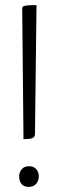

<svg xmlns="http://www.w3.org/2000/svg" viewBox="-20 -727 227 752"><path d="M72 -182 67 -694Q67 -700 72 -702.5Q77 -705 89.5 -706Q102 -707 123 -707L117 -203Q117 -194 112 -189.5Q107 -185 97.5 -183.5Q88 -182 72 -182ZM93 5Q73 5 64 -6.5Q55 -18 55 -36Q55 -52 65 -64Q75 -76 93 -76Q112 -76 122 -64.5Q132 -53 132 -36Q132 -19 121.5 -7Q111 5 93 5Z"/></svg>

Font: Yanone Kaffeesatz ExtraLight Light
Style: Regular
Weight: 300
Version: Version 2.003